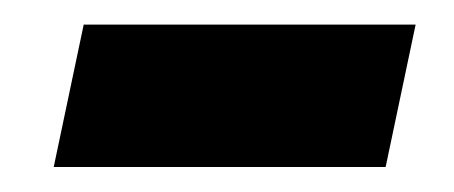

<svg xmlns="http://www.w3.org/2000/svg" viewBox="-20 -354 362 153"><path d="M22.8 -220.9 46.7 -334.4H311.2L287.3 -220.9Z"/></svg>

Font: Wix Madefor Text
Style: Italic
Weight: 400
Italic angle: -12°
Designer: Dalton Maag Ltd
Foundry: Dalton Maag Ltd
Version: Version 3.100